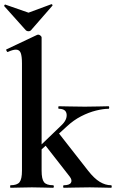

<svg xmlns="http://www.w3.org/2000/svg" viewBox="-29 -889 549 909"><path d="M21 0Q19 0 19 -6Q19 -12 21 -12Q52 -12 63.5 -26.5Q75 -41 75 -81V-589Q75 -623 69 -638.5Q63 -654 46 -654Q32 -654 8 -643Q5 -642 2 -648Q-1 -654 1 -655L147 -724Q150 -725 152 -725Q157 -725 162.5 -720.5Q168 -716 168 -712V-81Q168 -41 179.5 -26.5Q191 -12 222 -12Q226 -12 226 -6Q226 0 222 0Q202 0 176.5 -1Q151 -2 122 -2Q93 -2 67 -1Q41 0 21 0ZM273 0Q270 0 270 -6Q270 -12 273 -12Q300 -12 307 -24Q314 -36 301 -53L180 -208L248 -260L388 -81Q417 -44 443.5 -28Q470 -12 497 -12Q500 -12 500 -6Q500 0 497 0Q477 0 451 -1Q425 -2 396 -2Q356 -2 326.5 -1Q297 0 273 0ZM132 -149 126 -165 261 -295Q289 -321 286.5 -347.5Q284 -374 249 -374Q247 -374 247 -380Q247 -386 249 -386Q275 -386 301.5 -385Q328 -384 373 -384Q414 -384 438.5 -385Q463 -386 485 -386Q488 -386 488 -380Q488 -374 485 -374Q460 -374 425.5 -365.5Q391 -357 355 -338.5Q319 -320 287 -290ZM94 -745 -9 -860Q-10 -863 -7 -866Q-4 -869 -3 -867L106 -829L214 -869Q216 -870 218.5 -867Q221 -864 219 -862L117 -745Q113 -741 106 -741Q99 -741 94 -745Z"/></svg>

Font: Cormorant Infant Light
Style: Bold
Weight: 700
Version: Version 4.001